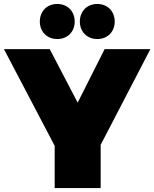

<svg xmlns="http://www.w3.org/2000/svg" viewBox="-30 -949 779 969"><path d="M259 -752C311 -752 347 -789 347 -840C347 -892 311 -929 259 -929C207 -929 171 -892 171 -840C171 -789 207 -752 259 -752ZM461 -752C513 -752 549 -789 549 -840C549 -892 513 -929 461 -929C409 -929 373 -892 373 -840C373 -789 409 -752 461 -752ZM729 -701H498L362 -431L221 -701H-10L246 -213V0H478V-218Z"/></svg>

Font: Montserrat-Arabic Black
Style: Regular
Weight: 900
Designer: Mohamed Gaber
Foundry: Kief Type Foundry
Version: Version 5.008;PS 005.008;hotconv 1.0.88;makeotf.lib2.5.64775